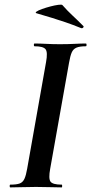

<svg xmlns="http://www.w3.org/2000/svg" viewBox="-20 -814 396 834"><path d="M25 0Q22 0 22 -6Q22 -12 25 -12Q52 -12 65.5 -17Q79 -22 86 -37Q93 -52 98 -81L180 -544Q188 -587 178 -600Q168 -613 130 -613Q127 -613 127 -619Q127 -625 130 -625Q153 -625 181 -623.5Q209 -622 240 -622Q275 -622 303 -623.5Q331 -625 353 -625Q356 -625 356 -619Q356 -613 353 -613Q326 -613 312 -607Q298 -601 291.5 -586Q285 -571 280 -542L198 -81Q190 -38 199.5 -25Q209 -12 248 -12Q250 -12 250 -6Q250 0 248 0Q226 0 198 -1Q170 -2 136 -2Q105 -2 76.5 -1Q48 0 25 0ZM332 -692Q295 -707 265.5 -717Q236 -727 207 -736Q178 -745 140 -756Q131 -758 138.5 -763.5Q146 -769 163 -775Q180 -781 199 -786Q218 -791 233 -793Q248 -795 251 -792Q274 -766 293 -748.5Q312 -731 342 -701Q345 -698 341 -694Q337 -690 332 -692Z"/></svg>

Font: Cormorant Garamond Light
Style: Bold Italic
Weight: 700
Italic angle: -10°
Version: Version 4.001